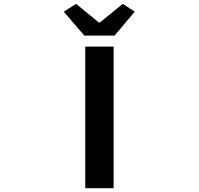

<svg xmlns="http://www.w3.org/2000/svg" viewBox="-20 -984 1040 1004"><path d="M425.8 0V-740.2H574.2V0ZM420.9 -797.9 313.5 -922.9 377.9 -963.9 497.1 -866.2H502L622.1 -963.9L684.6 -922.9L579.1 -797.9Z"/></svg>

Font: GenEi Gothic M Regular
Style: Bold
Weight: 700
Designer: o_tamon (Modified); [Source Han Sans]
Ryoko NISHIZUKA  (kana & ideographs); Paul D. Hunt (Latin, Greek & Cyrillic); Wenl
Version: Version 1.1a;Original Version 1.004